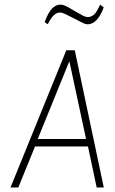

<svg xmlns="http://www.w3.org/2000/svg" viewBox="-20 -830 507 850"><path d="M26.5 0 273.5 -607.5H311L439.5 0H408L369.5 -181.5H135L61 0ZM147 -214.5H361L287 -559ZM191.5 -722.5 177.5 -732Q193.5 -775 210.5 -792.2Q227.5 -809.5 248 -809.5Q258 -809.5 269.5 -804.2Q281 -799 310 -781.5Q339.5 -764.5 349.5 -759.5Q359.5 -754.5 368.5 -754.5Q384.5 -754.5 397 -766.2Q409.5 -778 423 -809.5L439 -797.5Q429.5 -771 418 -754.5Q406.5 -738 394 -730.2Q381.5 -722.5 368.5 -722.5Q358 -722.5 345.8 -729Q333.5 -735.5 299.5 -752.5Q271.5 -767 262 -770.8Q252.5 -774.5 245.5 -774.5Q231.5 -774.5 218.8 -763.2Q206 -752 191.5 -722.5Z"/></svg>

Font: Karla ExtraLight
Style: Italic
Weight: 250
Italic angle: -8°
Designer: Jonathan Pinhorn
Version: Version 2.004;gftools[0.9.33]